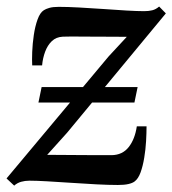

<svg xmlns="http://www.w3.org/2000/svg" viewBox="-28 -570 540 602"><path d="M16.5 12 -7.5 -10.5 312.5 -393 369.5 -454.5Q357 -454.5 335.8 -454.8Q314.5 -455 289.2 -455Q264 -455 239.8 -455.2Q215.5 -455.5 196.5 -455.5Q177.5 -455.5 169 -455Q148 -454 134.5 -441Q121 -428 113.5 -407.8Q106 -387.5 104 -365H73Q72 -381.5 73 -407.2Q74 -433 78 -460.2Q82 -487.5 89.8 -509Q97.5 -530.5 109.5 -538Q115.5 -542 126.5 -545.2Q137.5 -548.5 156 -548.5Q183.5 -548.5 220.2 -546.5Q257 -544.5 295.5 -541.8Q334 -539 368.2 -537Q402.5 -535 424 -535Q438.5 -535 449.5 -537.8Q460.5 -540.5 471 -549.5L492 -528L182.5 -154L120 -84.5Q139.5 -84.5 167.8 -84.2Q196 -84 225.8 -83.8Q255.5 -83.5 281.2 -83.5Q307 -83.5 322 -83.5Q356 -84 375.5 -108.8Q395 -133.5 401 -174H431.5Q431.5 -153.5 430 -127.2Q428.5 -101 424.2 -75.2Q420 -49.5 412.8 -29.5Q405.5 -9.5 394 -1Q387.5 4 374.8 7Q362 10 341.5 10Q313 10 274.2 8Q235.5 6 195.2 3.2Q155 0.5 120.2 -1.5Q85.5 -3.5 64.5 -3.5Q50.5 -3.5 38.2 0Q26 3.5 16.5 12ZM92.5 -248.5 102.5 -297H403.5L393.5 -248.5Z"/></svg>

Font: Merriweather 60pt Medium
Style: Italic
Weight: 500
Italic angle: -7.8°
Version: Version 2.101